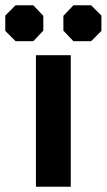

<svg xmlns="http://www.w3.org/2000/svg" viewBox="-66 -707 404 727"><path d="M70 -498H202V0H70ZM-46 -590V-648L-7 -687H60L98 -647V-591L60 -551H-7ZM174 -591V-647L212 -687H279L318 -648V-590L279 -551H212Z"/></svg>

Font: Chakra Petch
Style: Bold
Weight: 700
Designer: Katatrad Aksorn Co.,Ltd.
Foundry: Cadson Demak Co.,Ltd.
Version: Version 1.000; ttfautohint (v1.6)